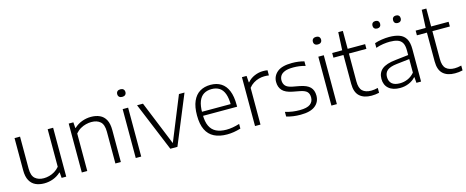

<svg xmlns="http://www.w3.org/2000/svg" viewBox="-40 -1399 4981 2054"><g transform="rotate(-15 2451.0 -372.0)"><path d="M262 9Q208 9 166.8 -10Q125.5 -29 102 -71.8Q78.5 -114.5 78.5 -185V-541.5H139.5V-187.5Q139.5 -108 176.2 -76.8Q213 -45.5 271.5 -45.5Q301 -45.5 332.2 -53.8Q363.5 -62 392.8 -79.8Q422 -97.5 445.5 -125.5V-541.5H506V0H455L450 -61H445.5Q408.5 -26.5 361 -8.8Q313.5 9 262 9Z M678.5 0V-541.5H730L734.5 -478H739.5Q776.5 -513 825 -531.2Q873.5 -549.5 926 -549.5Q981 -549.5 1022.8 -530.2Q1064.5 -511 1087.8 -468Q1111 -425 1111 -353.5V0H1050.5V-352Q1050.5 -431 1014.2 -463Q978 -495 915.5 -495Q887 -495 855.5 -487.2Q824 -479.5 793.8 -462Q763.5 -444.5 739 -415.5V0Z M1276 0V-541.5H1336.5V0ZM1306.5 -669Q1285 -669 1273 -680.2Q1261 -691.5 1261 -710.5Q1261 -730.5 1273 -741.8Q1285 -753 1306.5 -753Q1328 -753 1340 -741.8Q1352 -730.5 1352 -710.5Q1352 -691.5 1340 -680.2Q1328 -669 1306.5 -669Z M1659 0 1435.5 -541.5H1501L1704.5 -41H1696L1899.5 -541.5H1961L1737.5 0Z M2287 9.5Q2203 9.5 2144.8 -19.8Q2086.5 -49 2056.5 -110.8Q2026.5 -172.5 2026.5 -270.5Q2026.5 -365 2053.8 -427Q2081 -489 2131 -519.2Q2181 -549.5 2250 -549.5Q2318 -549.5 2366.2 -519Q2414.5 -488.5 2440 -426.5Q2465.5 -364.5 2465.5 -269.5V-249.5H2054V-294.5H2424.5L2406 -281.5Q2406 -360.5 2388 -409Q2370 -457.5 2335 -480Q2300 -502.5 2249.5 -502.5Q2199 -502.5 2162.8 -480.2Q2126.5 -458 2107.2 -409.5Q2088 -361 2088 -281.5V-263.5Q2088 -183.5 2111.5 -134.8Q2135 -86 2180.8 -63.8Q2226.5 -41.5 2293.5 -41.5Q2327.5 -41.5 2363.2 -47.8Q2399 -54 2438.5 -66V-14.5Q2398 -2.5 2361 3.5Q2324 9.5 2287 9.5Z M2597 0V-541.5H2648.5L2653.5 -469H2658Q2689 -506 2736 -526Q2783 -546 2831 -546Q2845 -546 2856.5 -545.2Q2868 -544.5 2880.5 -542V-485Q2868 -487 2855.5 -487.8Q2843 -488.5 2829 -488.5Q2801 -488.5 2769.2 -480Q2737.5 -471.5 2708.2 -453.2Q2679 -435 2657.5 -407V0Z M3101.5 9.5Q3058.5 9.5 3020.2 4.2Q2982 -1 2945 -12.5V-63.5Q2988.5 -51 3026 -45.8Q3063.5 -40.5 3103 -40.5Q3185 -40.5 3220.5 -67.2Q3256 -94 3256 -141.5Q3256 -182 3234.5 -204Q3213 -226 3158 -236.5L3079 -251.5Q3002 -266.5 2969.2 -303Q2936.5 -339.5 2936.5 -396.5Q2936.5 -462.5 2988.2 -506Q3040 -549.5 3152 -549.5Q3188 -549.5 3221.2 -545.2Q3254.5 -541 3286.5 -532V-481.5Q3250.5 -491.5 3219 -495.8Q3187.5 -500 3153 -500Q3094.5 -500 3060.2 -486.5Q3026 -473 3011.2 -450.2Q2996.5 -427.5 2996.5 -398.5Q2996.5 -363.5 3016.5 -339.2Q3036.5 -315 3091 -304L3169.5 -289.5Q3248 -274.5 3282 -240Q3316 -205.5 3316 -145.5Q3316 -74.5 3262.8 -32.5Q3209.5 9.5 3101.5 9.5Z M3443 0V-541.5H3503.5V0ZM3473.5 -669Q3452 -669 3440 -680.2Q3428 -691.5 3428 -710.5Q3428 -730.5 3440 -741.8Q3452 -753 3473.5 -753Q3495 -753 3507 -741.8Q3519 -730.5 3519 -710.5Q3519 -691.5 3507 -680.2Q3495 -669 3473.5 -669Z M3886 9Q3801.5 9 3754.5 -34Q3707.5 -77 3707.5 -170V-541.5L3717 -740H3768V-180.5Q3768 -106 3801 -75Q3834 -44 3897 -44Q3914 -44 3931.5 -46.5Q3949 -49 3971 -54V-0.5Q3948.5 4.5 3928.2 6.8Q3908 9 3886 9ZM3596.5 -489.5V-541.5H3961.5V-489.5Z M4203 8.5Q4123 8.5 4078.2 -30.2Q4033.5 -69 4033.5 -137Q4033.5 -205.5 4080.2 -244Q4127 -282.5 4231.5 -293.5L4398 -312.5L4401 -268L4234 -249Q4159.5 -240.5 4127.8 -214.5Q4096 -188.5 4096 -141.5Q4096 -93.5 4125.2 -67Q4154.5 -40.5 4214.5 -40.5Q4258.5 -40.5 4300.5 -58.2Q4342.5 -76 4376 -115V-362.5Q4376 -416.5 4358.5 -445.8Q4341 -475 4306.8 -486.8Q4272.5 -498.5 4223 -498.5Q4190 -498.5 4149 -492.8Q4108 -487 4067 -472.5V-524Q4102.5 -536.5 4145.8 -543Q4189 -549.5 4228 -549.5Q4295.5 -549.5 4341.8 -532.2Q4388 -515 4412 -473.8Q4436 -432.5 4436 -360.5V0H4384.5L4379.5 -63H4375Q4346 -30 4300.5 -10.8Q4255 8.5 4203 8.5ZM4358.5 -669.5Q4338.5 -669.5 4327.2 -680.8Q4316 -692 4316 -710.5Q4316 -730 4327.2 -741.2Q4338.5 -752.5 4358.5 -752.5Q4378 -752.5 4389.5 -741.2Q4401 -730 4401 -710.5Q4401 -692 4389.5 -680.8Q4378 -669.5 4358.5 -669.5ZM4130.5 -669.5Q4111 -669.5 4099.5 -680.8Q4088 -692 4088 -710.5Q4088 -730 4099.5 -741.2Q4111 -752.5 4130.5 -752.5Q4150.5 -752.5 4161.8 -741.2Q4173 -730 4173 -710.5Q4173 -692 4161.8 -680.8Q4150.5 -669.5 4130.5 -669.5Z M4810.5 9Q4726 9 4679 -34Q4632 -77 4632 -170V-541.5L4641.5 -740H4692.5V-180.5Q4692.5 -106 4725.5 -75Q4758.5 -44 4821.5 -44Q4838.5 -44 4856 -46.5Q4873.5 -49 4895.5 -54V-0.5Q4873 4.5 4852.8 6.8Q4832.5 9 4810.5 9ZM4521 -489.5V-541.5H4886V-489.5Z"/></g></svg>

Font: Encode Sans SemiExpanded Light
Style: Regular
Weight: 300
Width: 6
Designer: Multiple Designers
Foundry: Impallari Type
Version: Version 3.002